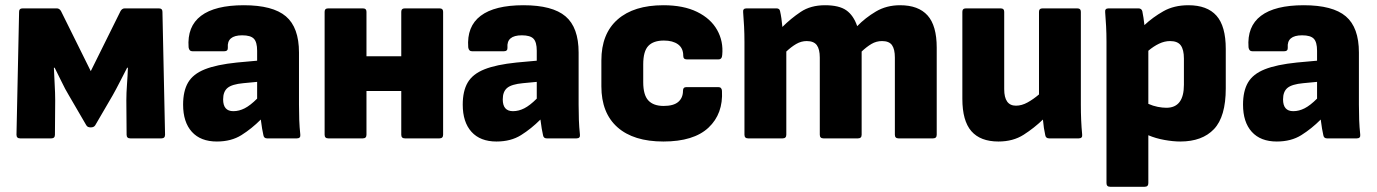

<svg xmlns="http://www.w3.org/2000/svg" viewBox="-20 -529 5264 734"><path d="M57 0Q43 0 43 -14L53 -484Q53 -497 67 -497H197Q207 -497 213 -487L327 -257L441 -487Q447 -497 457 -497H587Q601 -497 601 -484L611 -14Q611 0 597 0H478Q464 0 464 -14L463 -145Q463 -173 465.5 -207Q468 -241 469 -270H466Q453 -245 438.5 -216.5Q424 -188 411 -165L344 -50Q339 -42 327 -42Q322 -42 317.5 -43.5Q313 -45 310 -50L243 -165Q229 -188 215.5 -216.5Q202 -245 189 -270H186Q187 -241 189 -207Q191 -173 191 -145L190 -14Q190 0 176 0Z M809 12Q747 12 713.5 -25Q680 -62 680 -129Q680 -181 699 -213.5Q718 -246 763 -264Q808 -282 886 -290L963 -297V-335Q963 -368 950.5 -381Q938 -394 906 -394Q847 -394 851 -347Q852 -333 837 -333H716Q703 -333 701 -348Q695 -428 748.5 -468.5Q802 -509 912 -509Q1023 -509 1073 -466.5Q1123 -424 1123 -328V-129Q1123 -98 1124 -70.5Q1125 -43 1128 -15Q1130 0 1115 0H1001Q989 0 987 -12Q982 -33 977 -72Q942 -37 903 -12.5Q864 12 809 12ZM833 -149Q833 -104 872 -104Q894 -104 915.5 -115Q937 -126 963 -152V-216L910 -211Q867 -207 850 -193Q833 -179 833 -149Z M1235 0Q1221 0 1221 -14V-484Q1221 -497 1235 -497H1367Q1381 -497 1381 -484V-314H1514V-484Q1514 -497 1528 -497H1660Q1674 -497 1674 -484V-14Q1674 0 1660 0H1528Q1514 0 1514 -14V-181H1381V-14Q1381 0 1367 0Z M1878 12Q1816 12 1782.5 -25Q1749 -62 1749 -129Q1749 -181 1768 -213.5Q1787 -246 1832 -264Q1877 -282 1955 -290L2032 -297V-335Q2032 -368 2019.5 -381Q2007 -394 1975 -394Q1916 -394 1920 -347Q1921 -333 1906 -333H1785Q1772 -333 1770 -348Q1764 -428 1817.5 -468.5Q1871 -509 1981 -509Q2092 -509 2142 -466.5Q2192 -424 2192 -328V-129Q2192 -98 2193 -70.5Q2194 -43 2197 -15Q2199 0 2184 0H2070Q2058 0 2056 -12Q2051 -33 2046 -72Q2011 -37 1972 -12.5Q1933 12 1878 12ZM1902 -149Q1902 -104 1941 -104Q1963 -104 1984.5 -115Q2006 -126 2032 -152V-216L1979 -211Q1936 -207 1919 -193Q1902 -179 1902 -149Z M2516 12Q2402 12 2340.5 -42.5Q2279 -97 2279 -199V-298Q2279 -400 2341 -454.5Q2403 -509 2516 -509Q2593 -509 2645 -483.5Q2697 -458 2721.5 -414.5Q2746 -371 2741 -319Q2740 -302 2727 -302H2605Q2592 -302 2592 -316Q2592 -345 2572 -359.5Q2552 -374 2518 -374Q2478 -374 2458.5 -353.5Q2439 -333 2439 -283V-215Q2439 -166 2458.5 -145Q2478 -124 2517 -124Q2555 -124 2573 -139.5Q2591 -155 2591 -182Q2591 -196 2604 -196H2726Q2739 -196 2740 -182Q2745 -94 2688.5 -41Q2632 12 2516 12Z M2840 0Q2826 0 2826 -14V-368Q2826 -400 2824.5 -428.5Q2823 -457 2821 -482Q2819 -497 2834 -497H2948Q2960 -497 2962 -487Q2968 -461 2971 -426Q3003 -458 3041 -483.5Q3079 -509 3134 -509Q3188 -509 3215.5 -489.5Q3243 -470 3257 -429Q3288 -461 3328.5 -485Q3369 -509 3421 -509Q3491 -509 3526 -470Q3561 -431 3561 -347V-14Q3561 0 3547 0H3415Q3401 0 3401 -14V-309Q3401 -341 3390 -356.5Q3379 -372 3352 -372Q3330 -372 3311.5 -361Q3293 -350 3274 -332V-14Q3274 0 3260 0H3128Q3114 0 3114 -14V-309Q3114 -341 3102.5 -356.5Q3091 -372 3064 -372Q3043 -372 3024 -361Q3005 -350 2986 -332V-14Q2986 0 2972 0Z M3797 12Q3728 12 3693.5 -27.5Q3659 -67 3659 -151V-484Q3659 -497 3673 -497H3805Q3819 -497 3819 -484V-188Q3819 -125 3864 -125Q3886 -125 3908.5 -137.5Q3931 -150 3952 -168V-484Q3952 -497 3966 -497H4098Q4112 -497 4112 -484V-129Q4112 -67 4117 -15Q4119 0 4104 0H3991Q3978 0 3976 -12Q3970 -38 3967 -72Q3934 -40 3893.5 -14Q3853 12 3797 12Z M4224 185Q4210 185 4210 171V-370Q4210 -401 4208.5 -429Q4207 -457 4205 -482Q4203 -497 4218 -497H4332Q4344 -497 4347 -486Q4352 -462 4355 -433Q4387 -463 4427.5 -486Q4468 -509 4523 -509Q4595 -509 4630.5 -469Q4666 -429 4666 -342V-191Q4666 -83 4621 -35.5Q4576 12 4492 12Q4465 12 4431.5 6Q4398 0 4370 -12V171Q4370 185 4356 185ZM4453 -372Q4432 -372 4411 -362Q4390 -352 4370 -335V-132Q4388 -124 4406 -120.5Q4424 -117 4439 -117Q4506 -117 4506 -205V-305Q4506 -339 4494 -355.5Q4482 -372 4453 -372Z M4861 12Q4799 12 4765.5 -25Q4732 -62 4732 -129Q4732 -181 4751 -213.5Q4770 -246 4815 -264Q4860 -282 4938 -290L5015 -297V-335Q5015 -368 5002.5 -381Q4990 -394 4958 -394Q4899 -394 4903 -347Q4904 -333 4889 -333H4768Q4755 -333 4753 -348Q4747 -428 4800.5 -468.5Q4854 -509 4964 -509Q5075 -509 5125 -466.5Q5175 -424 5175 -328V-129Q5175 -98 5176 -70.5Q5177 -43 5180 -15Q5182 0 5167 0H5053Q5041 0 5039 -12Q5034 -33 5029 -72Q4994 -37 4955 -12.5Q4916 12 4861 12ZM4885 -149Q4885 -104 4924 -104Q4946 -104 4967.5 -115Q4989 -126 5015 -152V-216L4962 -211Q4919 -207 4902 -193Q4885 -179 4885 -149Z"/></svg>

Font: Sofia Sans Black
Style: Regular
Weight: 900
Designer: Botio Nikoltchev, Ani Petrova
Foundry: lettersoup
Version: Version 4.100; ttfautohint (v1.8.3)